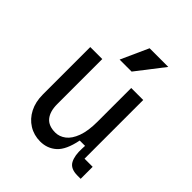

<svg xmlns="http://www.w3.org/2000/svg" viewBox="-209 -877 1018 1018"><g transform="rotate(45 300.0 -368.0)"><path d="M95 -174V-530H185V-192Q185 -138 209 -108Q233 -78 284 -78Q315 -78 342 -98.5Q369 -119 385.5 -163.5Q402 -208 402 -277V-530H492V-90H553V0H529Q477 0 459.5 -32Q442 -64 445 -120L446 -140H406Q389 -55 351.5 -21.5Q314 12 261 12Q214 12 176 -11.5Q138 -35 116.5 -77Q95 -119 95 -174ZM462 -748 342 -593H252L322 -748Z"/></g></svg>

Font: Fliege Mono Thin
Style: Regular
Weight: 100
Version: Version 0.020;Glyphs 3.3 (3306)